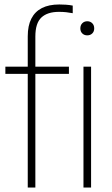

<svg xmlns="http://www.w3.org/2000/svg" viewBox="-20 -838 499 858"><path d="M104 0V-676Q104 -723 120 -754.5Q136 -786 167.2 -802Q198.5 -818 245 -818Q258 -818 274 -817Q290 -816 305 -813V-779Q289.5 -782 275.2 -783.5Q261 -785 243 -785Q192 -785 165 -759.8Q138 -734.5 138 -675V0ZM4 -508V-540H288V-508ZM353 0V-540H387V0ZM370 -680Q356.5 -680 347.8 -688.5Q339 -697 339 -711Q339 -725.5 347.8 -734.2Q356.5 -743 370 -743Q383.5 -743 392.2 -734.2Q401 -725.5 401 -711Q401 -697 392.2 -688.5Q383.5 -680 370 -680Z"/></svg>

Font: Encode Sans Condensed Thin
Style: Regular
Weight: 100
Width: 3
Designer: Multiple Designers
Foundry: Impallari Type
Version: Version 3.002